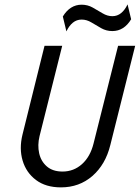

<svg xmlns="http://www.w3.org/2000/svg" viewBox="-20 -830 625 859"><path d="M252.8 8.3Q184.7 8.3 141 -24.7Q97.2 -57.6 81.2 -111.5Q65.3 -165.3 80.6 -227.8L179.2 -625H258.3L156.9 -220.8Q147.2 -180.6 155.2 -144.4Q163.2 -108.3 189.6 -85.4Q216 -62.5 259.7 -62.5Q309.7 -62.5 346.9 -95.8Q384 -129.2 398.6 -188.2L508.3 -625H584.7L473.6 -181.2Q452.1 -93.8 393.4 -42.7Q334.7 8.3 252.8 8.3ZM277.1 -689.6 261.1 -756.2Q277.1 -782.6 298.3 -795.8Q319.4 -809 345.1 -809Q372.2 -809 394.8 -796.2Q417.4 -783.3 438.9 -770.5Q460.4 -757.6 482.6 -757.6Q504.9 -757.6 521.9 -771.5Q538.9 -785.4 550.7 -810.4L566.7 -743.8Q551.4 -718.1 530.2 -704.5Q509 -691 482.6 -691Q455.6 -691 433 -703.8Q410.4 -716.7 389.2 -729.5Q368.1 -742.4 345.1 -742.4Q322.9 -742.4 305.9 -728.5Q288.9 -714.6 277.1 -689.6Z"/></svg>

Font: Afacad
Style: Italic
Weight: 400
Italic angle: -14°
Designer: Kristian Moeller
Foundry: Dicotype
Version: Version 1.000